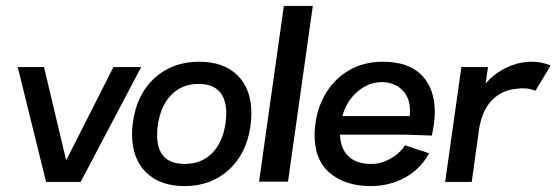

<svg xmlns="http://www.w3.org/2000/svg" viewBox="-20 -616 1884 650"><path d="M364 -389H458L253 0H136L40 -389H129L204 -73Z M427 -161Q427 -181 430 -202Q443 -297 503.5 -352Q564 -407 654 -407Q738 -407 784.5 -360.5Q831 -314 831 -233Q831 -213 828 -190Q815 -96 754.5 -41Q694 14 605 14Q521 14 474 -33Q427 -80 427 -161ZM744 -202Q746 -224 746 -233Q746 -281 722.5 -306.5Q699 -332 653 -332Q596 -332 559.5 -294.5Q523 -257 514 -190Q512 -178 512 -158Q512 -61 606 -61Q662 -61 698.5 -98Q735 -135 744 -202Z M857 -1 941 -596H1039L955 -1Z M1358 -160H1131Q1133 -112 1160 -86.5Q1187 -61 1237 -61Q1270 -61 1302 -79Q1334 -97 1351 -124L1433 -97Q1403 -43 1350.5 -14.5Q1298 14 1235 14Q1149 14 1096 -31Q1043 -76 1045 -166Q1048 -237 1078 -291.5Q1108 -346 1159 -376.5Q1210 -407 1276 -407Q1363 -407 1407.5 -361.5Q1452 -316 1452 -236Q1452 -204 1442 -157ZM1367 -223Q1368 -230 1368 -242Q1368 -285 1342 -311Q1316 -337 1274 -338Q1228 -338 1190.5 -306Q1153 -274 1139 -223Z M1780 -407Q1815 -407 1844 -394L1793 -309Q1790 -310 1778 -313.5Q1766 -317 1748 -317Q1741 -317 1725 -315Q1678 -310 1645.5 -277Q1613 -244 1602 -180L1577 0H1487L1542 -389H1632L1624 -333Q1654 -368 1695.5 -387.5Q1737 -407 1780 -407Z"/></svg>

Font: Neutral Grotesk
Style: Italic
Weight: 400
Italic angle: -8°
Designer: Nawras Khrais
Foundry: Nawras Khrais
Version: Version 1.000